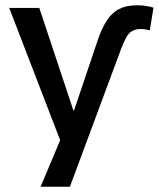

<svg xmlns="http://www.w3.org/2000/svg" viewBox="-20 -528 602 728"><path d="M348 -368Q364 -417 383.5 -448Q403 -479 431 -493.5Q459 -508 499 -508Q518 -508 533.5 -505.5Q549 -503 562 -499L548 -413Q540 -415 531.5 -416.5Q523 -418 514 -418Q494 -418 480.5 -410Q467 -402 458 -385Q449 -368 439 -342L245 180H134L226 -39L224 45L15 -498H129L258 -110H261Z"/></svg>

Font: Nunito Sans 7pt SemiCondensed SemiBold
Style: Regular
Weight: 600
Width: 4
Designer: Vernon Adams
Foundry: Vernon Adams
Version: Version 3.101;gftools[0.9.27]